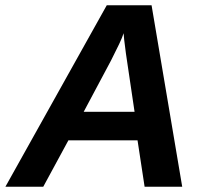

<svg xmlns="http://www.w3.org/2000/svg" viewBox="-41 -708 783 728"><path d="M218.3 -175.8 123 0H-20.5L363.8 -688H533.7L649.9 0H507.3L480.5 -175.8ZM427.7 -582Q422.9 -566.4 410.6 -540.5Q398.4 -514.6 379.9 -478.5L276.4 -284.2H469.2L436.5 -504.9Q427.7 -570.8 427.7 -582Z"/></svg>

Font: Arimo
Style: Bold Italic
Weight: 700
Italic angle: -12°
Designer: Steve Matteson
Foundry: Monotype Imaging Inc.
Version: Version 1.33